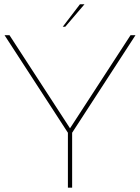

<svg xmlns="http://www.w3.org/2000/svg" viewBox="-20 -869 647 889"><path d="M314 -254.4V0H294.4V-254.4L1 -706.1H23.9L304.2 -274.9L584.5 -706.1H607.4ZM270.5 -745.1 350.1 -849.1H371.1L282.2 -745.1Z"/></svg>

Font: Fortheenas_01
Style: Regular
Weight: 100
Designer: Situjuh Nazara
Version: Version 1.10 September 8, 2014